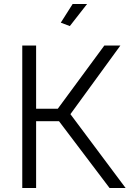

<svg xmlns="http://www.w3.org/2000/svg" viewBox="-20 -937 646 957"><path d="M414 -917 328 -807 283 -824 342 -917ZM160 -710V-395H268L500 -710H580L331 -368L606 0H526L274 -333H160V0H91V-710Z"/></svg>

Font: Raleway
Style: Regular
Weight: 400
Designer: Matt McInerney, Pablo Impallari, Rodrigo Fuenzalida
Foundry: Matt McInerney, Pablo Impallari, Rodrigo Fuenzalida
Version: Version 1.000;PS 001.001;hotconv 1.0.56; ttfautohint (v1.5)